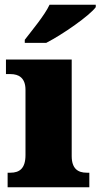

<svg xmlns="http://www.w3.org/2000/svg" viewBox="-20 -786 422 806"><path d="M84 -619V-606H174C244 -642 357 -721 382 -756V-766H188C167 -721 113 -657 84 -619ZM12 0H355V-61H344C307 -61 281 -78 281 -131V-536H5V-475H24C60 -475 87 -458 87 -409V-135C87 -79 62 -61 24 -61H12Z"/></svg>

Font: Noto Serif Lao Black
Style: Regular
Weight: 900
Designer: Monotype Design Team
Foundry: Monotype Imaging Inc.
Version: Version 2.003